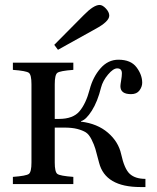

<svg xmlns="http://www.w3.org/2000/svg" viewBox="-20 -743 634 775"><path d="M32 0V-29Q86 -33 96.5 -41Q107 -49 107 -87V-403Q107 -441 96.5 -449Q86 -457 32 -461V-490H276V-461Q222 -457 211.5 -449Q201 -441 201 -403V-263H218Q275 -263 301 -294Q327 -325 342 -382Q355 -432 385.5 -467Q416 -502 458 -502Q508 -502 531 -471.5Q554 -441 554 -409Q554 -393 543 -378Q532 -363 509 -363Q466 -363 466 -395Q466 -401 469 -418.5Q472 -436 472 -447Q472 -467 453 -467Q437 -467 416 -442Q395 -417 388 -390Q374 -333 350.5 -296Q327 -259 307 -254V-252Q373 -244 415.5 -207.5Q458 -171 469 -121Q482 -61 504 -41Q526 -21 567 -21V12H547Q405 12 380 -86Q370 -125 365 -142Q360 -159 349.5 -180Q339 -201 326 -209Q313 -217 292 -222.5Q271 -228 239 -228H201V-87Q201 -49 211.5 -41Q222 -33 276 -29V0ZM199 -562 318 -682Q358 -723 382 -723Q394 -723 407.5 -708.5Q421 -694 421 -680Q421 -656 365 -626L214 -542Z"/></svg>

Font: Heuristica
Style: Regular
Weight: 400
Version: Version 1.0.1 ; ttfautohint (v1.4.1)